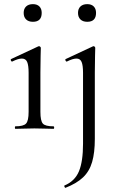

<svg xmlns="http://www.w3.org/2000/svg" viewBox="-20 -616 566 918"><path d="M53.4 0Q51.2 0 51.2 -6Q51.2 -12 53.4 -12Q92.4 -12 104.6 -25.3Q116.8 -38.6 116.8 -81V-268Q116.8 -303.4 109.9 -319.7Q103 -336 84.4 -336Q75.8 -336 64.7 -332.6Q53.6 -329.2 38.6 -321.8Q34.6 -320.8 32.1 -326.4Q29.6 -332 33.4 -333.8L162.8 -394.2Q165.6 -395.2 166.6 -395.2Q169.2 -395.2 172.2 -392.6Q175.2 -390 175.2 -386.8Q175.2 -378.8 174.2 -348Q173.2 -317.2 173.2 -269.2V-81Q173.2 -38.6 184.7 -25.3Q196.2 -12 236 -12Q239 -12 239 -6Q239 0 236 0Q218.4 0 194.8 -1Q171.2 -2 144.6 -2Q119 -2 95.4 -1Q71.8 0 53.4 0ZM137.4 -511.8Q116.6 -511.8 104.9 -523Q93.2 -534.2 93.2 -554.4Q93.2 -574 104.9 -585.1Q116.6 -596.2 137.4 -596.2Q157.4 -596.2 168.4 -585.1Q179.4 -574 179.4 -554.4Q179.4 -511.8 137.4 -511.8ZM435.4 -386.8Q435.4 -378.8 434.4 -348Q433.4 -317.2 433.4 -269.2V48Q433.4 114 420.5 158.5Q407.6 203 377.1 232Q346.6 261 293 282Q291 283 288.5 277.5Q286 272 288.2 271Q338 250 357.5 203Q377 156 377 71V-268Q377 -303.4 370.2 -319.7Q363.4 -336 345.6 -336Q337 -336 325.9 -332.6Q314.8 -329.2 299.8 -321.8Q295.8 -320.8 293.2 -326.4Q290.6 -332 294.4 -333.8L423.8 -394.2Q425.8 -395.2 426.8 -395.2Q430.2 -395.2 432.8 -392.6Q435.4 -390 435.4 -386.8ZM397.2 -511.8Q376.4 -511.8 364.7 -523Q353 -534.2 353 -554.4Q353 -574 364.7 -585.1Q376.4 -596.2 397.2 -596.2Q417.2 -596.2 428.2 -585.1Q439.2 -574 439.2 -554.4Q439.2 -511.8 397.2 -511.8Z"/></svg>

Font: Cormorant Garamond Light
Style: Regular
Weight: 300
Designer: Christian Thalmann (Catharsis Fonts)
Foundry: Catharsis Fonts
Version: Version 4.001